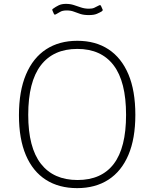

<svg xmlns="http://www.w3.org/2000/svg" viewBox="-20 -963 798 993"><path d="M379 10Q285 10 217.5 -33Q150 -76 114 -160Q78 -244 78 -367Q78 -492 114.5 -578Q151 -664 218.5 -708Q286 -752 380 -752Q474 -752 541 -708Q608 -664 644 -579Q680 -494 680 -369Q680 -246 644 -161.5Q608 -77 540.5 -33.5Q473 10 379 10ZM381 -32Q505 -32 568.5 -115.5Q632 -199 632 -369Q632 -541 567.5 -625.5Q503 -710 380 -710Q256 -710 191 -625Q126 -540 126 -369Q126 -200 191.5 -116Q257 -32 381 -32ZM506 -904Q496 -898 481 -891.5Q466 -885 439 -885Q413 -885 395 -891Q377 -897 361.5 -903Q346 -909 325 -909Q303 -909 291 -901.5Q279 -894 269 -889Q265 -887 262.5 -887.5Q260 -888 258 -893L251 -909Q250 -913 250.5 -914.5Q251 -916 253 -917Q268 -928 283.5 -935.5Q299 -943 321 -943Q343 -943 361.5 -937Q380 -931 399 -924.5Q418 -918 440 -918Q457 -918 467 -922.5Q477 -927 490 -934Q495 -937 498 -936.5Q501 -936 503 -931L511 -913Q513 -909 506 -904Z"/></svg>

Font: Libre Franklin Thin
Style: Regular
Weight: 100
Designer: Pablo Impallari, Rodrigo Fuenzalida, Nhung Nguyen
Foundry: Impallari Type
Version: Version 3.000